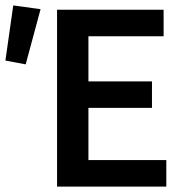

<svg xmlns="http://www.w3.org/2000/svg" viewBox="-36 -690 686 710"><path d="M175 0V-654H569V-556H291V-389H526V-291H291V-98H579V0ZM-16 -466 13 -670 114 -656 59 -452Z"/></svg>

Font: Giro Sans Semibold
Style: Regular
Weight: 600
Designer: Paul D. Hunt
Foundry: Adobe Systems Incorporated
Version: Version 1.000;PS 1.0;hotconv 1.0.88;makeotf.lib2.5.647800